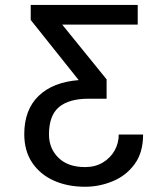

<svg xmlns="http://www.w3.org/2000/svg" viewBox="-20 -548 665 762"><path d="M101.9 -528.4H526.6V-450.3H226.9L403.1 -233V-156.2H330.6Q253.9 -156.2 214.1 -123Q174.4 -89.8 174.4 -14.2Q174.4 41.2 212 78.1Q249.6 115.1 317.8 115.1Q357.6 115.1 387.6 97.3Q417.6 79.5 434.5 50.1Q451.3 20.6 451.3 -14.2H547.9Q547.9 58.2 513.8 104Q479.8 149.9 426.8 171.5Q373.9 193.2 317.8 193.2Q247.5 193.2 193 168.5Q138.5 143.8 107.4 97.1Q76.3 50.4 76.3 -15.6Q76.3 -111.9 132.8 -166.9Q189.3 -221.9 292.3 -230.1L101.9 -468.8Z"/></svg>

Font: Inter UI
Style: Regular
Weight: 400
Designer: Rasmus Andersson
Foundry: rsms
Version: Version 2.2